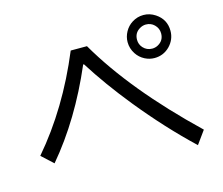

<svg xmlns="http://www.w3.org/2000/svg" viewBox="-103 -895 1165 1003"><g transform="rotate(-15 480.0 -394.0)"><path d="M39.1 -188Q218.3 -396.5 335 -678.2H422.9Q582.5 -402.8 899.9 -99.1L849.1 -28.8Q707.5 -162.6 572.8 -328.6Q463.9 -462.9 383.3 -590.8H378.9Q264.6 -323.7 101.1 -130.9ZM749.5 -759.3Q783.2 -759.3 813 -739.7Q865.2 -705.1 865.2 -643.1Q865.2 -596.2 831.1 -561Q796.9 -526.9 748.5 -526.9Q721.7 -526.9 696.8 -539.6Q669.4 -553.7 652.8 -579.1Q633.3 -608.9 633.3 -643.6Q633.3 -672.4 647.9 -699Q662.6 -725.6 687.5 -741.2Q715.8 -759.3 749.5 -759.3ZM749 -708Q731.4 -708 715.3 -698.2Q684.1 -679.7 684.1 -642.6Q684.1 -617.7 700.7 -599.1Q720.2 -577.6 749.5 -577.6Q765.6 -577.6 779.8 -585Q814.5 -603.5 814.5 -642.6Q814.5 -670.4 794.4 -689.9Q775.9 -708 749 -708Z"/></g></svg>

Font: FORM UDPGothic
Style: Regular
Weight: 400
Foundry: Pronama LLC
Version: Version 1.05101